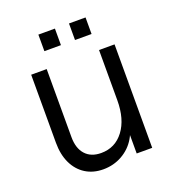

<svg xmlns="http://www.w3.org/2000/svg" viewBox="-125 -758 793 872"><g transform="rotate(-20 271.5 -322.0)"><path d="M65 -171V-500H140V-171Q140 -117 167 -87Q194 -57 243 -57Q311 -57 352 -111.5Q393 -166 393 -257L408 -161Q408 -112 384 -71.5Q360 -31 318.5 -7.5Q277 16 227 16Q178 16 141.5 -7Q105 -30 85 -72Q65 -114 65 -171ZM393 -500H468V0H393ZM306 -660H386V-580H306ZM158 -660H238V-580H158Z"/></g></svg>

Font: Uncut Sans Variable
Style: Regular
Weight: 400
Designer: Kasper Nordkvist
Foundry: UNCUT.wtf
Version: Version 1.303;Glyphs 3.1.2 (3151)